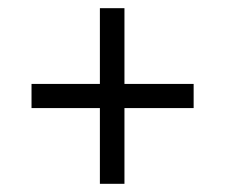

<svg xmlns="http://www.w3.org/2000/svg" viewBox="-20 -592 550 469"><path d="M224 -143V-328H57V-387H224V-572H284V-387H453V-328H284V-143Z"/></svg>

Font: Noto Serif Tamil SemiCondensed
Style: Regular
Weight: 400
Width: 4
Designer: Indian Type Foundry, Tom Grace, and the Monotype Design Team
Foundry: Monotype Imaging Inc.
Version: Version 2.004